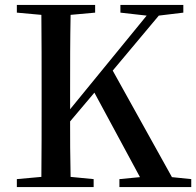

<svg xmlns="http://www.w3.org/2000/svg" viewBox="-20 -755 792 775"><path d="M567 0H752V-32L674 -40L435 -470L621 -692L720 -704V-735H466V-704L572 -692L263 -314V-393C263 -494 263 -596 265 -695L364 -704V-735H48V-704L147 -695C148 -595 148 -495 148 -393V-342C148 -241 148 -140 147 -41L48 -32V0H358V-32L265 -41C263 -123 263 -200 263 -265L361 -381L545 -40L462 -32V0Z"/></svg>

Font: Noto Serif CJK KR SemiBold
Style: Regular
Weight: 600
Designer: Ryoko NISHIZUKA 西塚涼子 (kana & ideographs); Frank Grießhammer (Latin, Greek & Cyrillic); Wenlong ZHANG 张文龙 (bopomofo); San
Foundry: Adobe
Version: Version 2.001;hotconv 1.1.0;makeotfexe 2.6.0